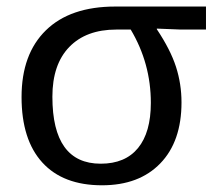

<svg xmlns="http://www.w3.org/2000/svg" viewBox="-20 -548 640 578"><path d="M526.4 -239.7Q526.4 -122.1 462.6 -56.2Q398.9 9.8 287.1 9.8Q169.9 9.8 107.4 -58.8Q44.9 -127.4 44.9 -255.9Q44.9 -385.3 118.2 -456.8Q191.4 -528.3 327.1 -528.3H600.1V-459H524.4L452.1 -461.9V-460Q493.2 -398.4 509.8 -346.9Q526.4 -295.4 526.4 -239.7ZM434.1 -238.3Q434.1 -357.4 373.5 -459H330.1Q239.3 -459 188.5 -406.5Q137.7 -354 137.7 -256.8Q137.7 -55.2 283.2 -55.2Q356.9 -55.2 395.5 -102.3Q434.1 -149.4 434.1 -238.3Z"/></svg>

Font: Liberation Mono
Style: Regular
Weight: 400
Monospace: yes
Designer: Steve Matteson
Foundry: Ascender Corporation
Version: Version 2.1.5